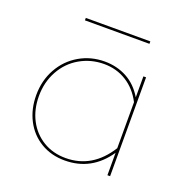

<svg xmlns="http://www.w3.org/2000/svg" viewBox="-103 -640 725 741"><g transform="rotate(20 259.5 -269.5)"><path d="M392 -532H127V-542H392ZM424 -406V0H413V-92Q348 3 238 3Q182 3 139 -23Q96 -49 72.5 -94.5Q49 -140 49 -197Q49 -257 76 -305.5Q103 -354 150 -381.5Q197 -409 254 -409Q304 -409 345 -387Q386 -365 413 -320V-406ZM413 -111V-300Q388 -348 347 -373.5Q306 -399 255 -399Q201 -399 156 -373Q111 -347 85.5 -300.5Q60 -254 60 -197Q60 -142 82.5 -99Q105 -56 145.5 -31.5Q186 -7 238 -7Q348 -7 413 -111Z"/></g></svg>

Font: Ysabeau Infant Hairline
Style: Regular
Weight: 100
Designer: Christian Thalmann (Catharsis Fonts)
Version: Version 0.003